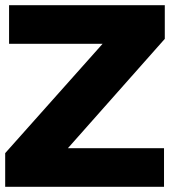

<svg xmlns="http://www.w3.org/2000/svg" viewBox="-21 -721 668 741"><path d="M615 -571V-701H14V-552H375L-1 -130V0H612V-149H241Z"/></svg>

Font: Geom ExtraBold
Style: Bold
Weight: 800
Version: Version 1.102